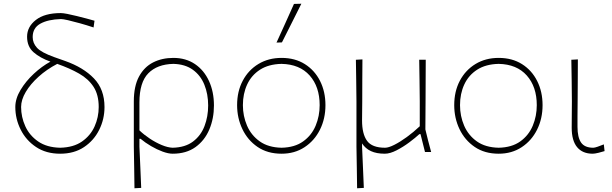

<svg xmlns="http://www.w3.org/2000/svg" viewBox="-20 -814 3277 1028"><path d="M302 9Q227 9 173.2 -26.8Q119.5 -62.5 90.8 -119.8Q62 -177 62 -241Q62 -286 90 -332.5Q118 -379 161 -419Q204 -459 250 -484Q195 -503.5 160 -534Q125 -564.5 125 -617.5Q125 -670.5 172 -707.2Q219 -744 305.5 -744Q317.5 -744 340.5 -739.5Q363.5 -735 390.8 -728.2Q418 -721.5 443.5 -714.8Q469 -708 486 -703L481 -667Q443.5 -679.5 407.5 -689.5Q371.5 -699.5 344.2 -705.8Q317 -712 306.5 -712Q237 -710 196 -687.2Q155 -664.5 155 -615.5Q155 -583.5 178 -558.2Q201 -533 271 -508L329 -487.5Q426.5 -453 483 -394.2Q539.5 -335.5 539.5 -241Q539.5 -176 511.2 -119Q483 -62 430 -26.5Q377 9 302 9ZM93 -241Q93 -187.5 115.5 -138Q138 -88.5 184.5 -56.5Q231 -24.5 302 -23Q373 -24.5 418.8 -56.2Q464.5 -88 486.5 -137.2Q508.5 -186.5 508.5 -241Q508.5 -306.5 481 -349Q453.5 -391.5 403.5 -420Q353.5 -448.5 286.5 -472Q230 -442.5 186.5 -403.2Q143 -364 118 -321.8Q93 -279.5 93 -241Z M700 194Q699.5 141.5 698.5 88.2Q697.5 35 696.5 -29V-271Q696.5 -352.5 724.2 -404Q752 -455.5 799.8 -479.8Q847.5 -504 908 -504Q975 -504 1023.8 -471Q1072.5 -438 1099 -380.2Q1125.5 -322.5 1125.5 -249Q1125.5 -179.5 1100.8 -120.8Q1076 -62 1026.8 -26.5Q977.5 9 904.5 9Q881.5 9 850.8 -2.2Q820 -13.5 788.8 -31.8Q757.5 -50 732.5 -71H726.5V-29Q729 32 731.5 84.8Q734 137.5 736 192ZM904.5 -23Q971.5 -24.5 1013.5 -56.2Q1055.5 -88 1075 -139Q1094.5 -190 1094.5 -249Q1094.5 -310.5 1074.2 -360.5Q1054 -410.5 1012.5 -440.5Q971 -470.5 908 -472Q821.5 -470 774 -421.5Q726.5 -373 726.5 -265.5V-116Q751 -92.5 782.2 -71.8Q813.5 -51 845.8 -37.5Q878 -24 904.5 -23Z M1487.5 9Q1412.5 9 1359.2 -27.2Q1306 -63.5 1277.8 -122.8Q1249.5 -182 1249.5 -251Q1249.5 -325 1279.8 -382Q1310 -439 1363.8 -471.5Q1417.5 -504 1487.5 -504Q1559.5 -504 1612.2 -470.8Q1665 -437.5 1693.8 -380.2Q1722.5 -323 1722.5 -251Q1722.5 -178.5 1693 -119.5Q1663.5 -60.5 1610.5 -25.8Q1557.5 9 1487.5 9ZM1487.5 -23Q1558 -24.5 1603.2 -57Q1648.5 -89.5 1670 -141Q1691.5 -192.5 1691.5 -251Q1691.5 -349.5 1638 -409.8Q1584.5 -470 1487.5 -472Q1418.5 -470.5 1372.5 -441Q1326.5 -411.5 1303.5 -362Q1280.5 -312.5 1280.5 -251Q1280.5 -192.5 1302.8 -141Q1325 -89.5 1370.8 -57Q1416.5 -24.5 1487.5 -23ZM1460.5 -586Q1484 -637.5 1507.5 -689.5Q1531 -741.5 1554 -793L1593.5 -794Q1567.5 -742 1541.5 -690.2Q1515.5 -638.5 1489.5 -587Z M1892 194Q1891.5 141.5 1890.5 88.2Q1889.5 35 1888.5 -29V-271Q1888 -332.5 1887.2 -385.2Q1886.5 -438 1885.5 -494L1920.5 -496Q1920 -440 1919.8 -386Q1919.5 -332 1919.5 -271L1918.5 -169Q1918.5 -97 1945.2 -60Q1972 -23 2041.5 -23Q2060.5 -23 2091.2 -38.5Q2122 -54 2157.8 -80Q2193.5 -106 2227.5 -138V-271Q2227 -332.5 2226.2 -385.2Q2225.5 -438 2224.5 -494H2259.5Q2259.5 -438 2259 -385Q2258.5 -332 2258.5 -271L2257.5 -121Q2265 -89.5 2272 -62Q2279 -34.5 2288.5 0H2255.5L2231.5 -96H2225.5Q2205 -77 2172 -52.2Q2139 -27.5 2103.5 -9.2Q2068 9 2040.5 9Q1996 9 1966.2 -4.8Q1936.5 -18.5 1918.5 -46V-29Q1921 32 1923.5 84.8Q1926 137.5 1928 192Z M2650 9Q2575 9 2521.8 -27.2Q2468.5 -63.5 2440.2 -122.8Q2412 -182 2412 -251Q2412 -325 2442.2 -382Q2472.5 -439 2526.2 -471.5Q2580 -504 2650 -504Q2722 -504 2774.8 -470.8Q2827.5 -437.5 2856.2 -380.2Q2885 -323 2885 -251Q2885 -178.5 2855.5 -119.5Q2826 -60.5 2773 -25.8Q2720 9 2650 9ZM2650 -23Q2720.5 -24.5 2765.8 -57Q2811 -89.5 2832.5 -141Q2854 -192.5 2854 -251Q2854 -349.5 2800.5 -409.8Q2747 -470 2650 -472Q2581 -470.5 2535 -441Q2489 -411.5 2466 -362Q2443 -312.5 2443 -251Q2443 -192.5 2465.2 -141Q2487.5 -89.5 2533.2 -57Q2579 -24.5 2650 -23Z M3153.5 9Q3099 9 3070 -26Q3041 -61 3041 -130Q3041 -173.5 3041.5 -205Q3042 -236.5 3042 -271Q3041.5 -332.5 3040.8 -385.2Q3040 -438 3039 -494L3074 -496Q3074 -446 3073.5 -388Q3073 -330 3072.8 -277.5Q3072.5 -225 3072 -191V-135Q3072 -78.5 3091.2 -50.8Q3110.5 -23 3156.5 -23Q3164 -23 3180 -28.5Q3196 -34 3213 -41L3217 -5Q3205.5 -1 3184.8 4Q3164 9 3153.5 9Z"/></svg>

Font: Commissioner Loud Thin
Style: Regular
Weight: 100
Designer: Kostas Bartsokas
Foundry: Kostas Bartsokas
Version: Version 1.000; ttfautohint (v1.8.3)